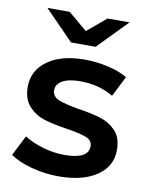

<svg xmlns="http://www.w3.org/2000/svg" viewBox="-79 -743 632 808"><g transform="rotate(10 236.5 -339.0)"><path d="M19 -49 63 -136Q97 -114 143.5 -100.5Q190 -87 235 -87Q338 -87 338 -142Q338 -167 311.5 -177.5Q285 -188 227 -197Q167 -206 128.5 -218Q90 -230 62 -260Q34 -290 34 -343Q34 -413 92.5 -455Q151 -497 250 -497Q301 -497 351.5 -485.5Q402 -474 434 -454L390 -367Q328 -404 249 -404Q199 -404 172.5 -389Q146 -374 146 -349Q146 -321 174 -309.5Q202 -298 261 -288Q320 -279 358 -267Q396 -255 423 -226.5Q450 -198 450 -145Q450 -76 390 -35Q330 6 227 6Q167 6 110 -9.5Q53 -25 19 -49ZM409 -684 286 -558H181L58 -684H153L234 -616L315 -684Z"/></g></svg>

Font: Montserrat Ace
Style: Bold
Weight: 600
Designer: Julieta Ulanovsky
Foundry: Julieta Ulanovsky
Version: Version 1